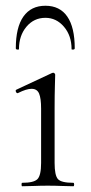

<svg xmlns="http://www.w3.org/2000/svg" viewBox="-20 -648 315 668"><path d="M57 0Q55 0 55 -6Q55 -12 57 -12Q98 -12 110.5 -25Q123 -38 123 -81V-270Q123 -306 116 -322.5Q109 -339 90 -339Q81 -339 69.5 -335.5Q58 -332 42 -324Q38 -323 35.5 -328.5Q33 -334 37 -336L161 -394Q164 -395 165 -395Q167 -395 169.5 -393Q172 -391 172 -388Q172 -381 171 -349.5Q170 -318 170 -271V-81Q170 -38 181.5 -25Q193 -12 235 -12Q238 -12 238 -6Q238 0 235 0Q218 0 195 -1Q172 -2 146 -2Q121 -2 98 -1Q75 0 57 0ZM46 -477Q46 -475 40.5 -475.5Q35 -476 35 -480Q35 -553 61.5 -590.5Q88 -628 138 -628Q188 -628 214 -590.5Q240 -553 240 -480Q240 -476 234.5 -475.5Q229 -475 229 -477Q229 -524 202.5 -555Q176 -586 138 -586Q98 -586 72 -555Q46 -524 46 -477Z"/></svg>

Font: Cormorant Infant Light
Style: Regular
Weight: 300
Designer: Christian Thalmann (Catharsis Fonts)
Foundry: Catharsis Fonts
Version: Version 4.001